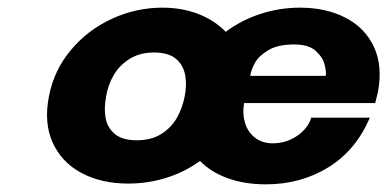

<svg xmlns="http://www.w3.org/2000/svg" viewBox="-20 -470 1011 501"><path d="M108 -220Q121 -287 165 -339.5Q209 -392 272 -421Q335 -450 404 -450Q455 -450 497.5 -433.5Q540 -417 569 -387Q609 -417 659 -433.5Q709 -450 763 -450Q831 -450 882 -423.5Q933 -397 956 -347Q979 -297 966 -229L959 -201H617Q612 -175 619 -150.5Q626 -126 645 -111Q664 -96 692 -96Q717 -96 738.5 -106Q760 -116 774 -131.5Q788 -147 792 -163H945Q909 -78 837 -33.5Q765 11 674 11Q618 11 574 -5Q530 -21 502 -50Q462 -21 414 -6Q366 9 315 9Q244 9 192 -19Q140 -47 117 -99Q94 -151 108 -220ZM462 -219Q468 -249 463 -275Q458 -301 438.5 -317Q419 -333 382 -333Q345 -333 318.5 -316.5Q292 -300 277 -274.5Q262 -249 257 -219Q251 -188 255.5 -162.5Q260 -137 279.5 -120.5Q299 -104 337 -104Q375 -104 401 -120.5Q427 -137 441.5 -162.5Q456 -188 462 -219ZM748 -354Q705 -354 680 -339Q655 -324 645 -305.5Q635 -287 633 -272H830Q832 -282 827 -301.5Q822 -321 803.5 -337.5Q785 -354 748 -354Z"/></svg>

Font: Teachers[wght] Italic
Style: Regular
Weight: 400
Designer: Alfredo Marco Pradil & Chank Diesel
Version: Version 1.000;Glyphs 3.1.2 (3151)